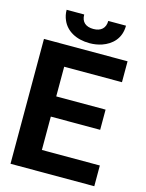

<svg xmlns="http://www.w3.org/2000/svg" viewBox="-131 -977 804 1056"><g transform="rotate(15 270.5 -449.0)"><path d="M35 0H512V-118H182V-308H463V-423H182V-592H511V-711H35ZM114 -898C114 -877 118 -858 126 -840C149 -786 206 -753 283 -753C308 -753 331 -757 352 -764C407 -783 452 -825 452 -898H351C351 -857 326 -834 283 -834C240 -834 214 -855 214 -898Z"/></g></svg>

Font: Asimov Pro
Style: Bd
Weight: 700
Designer: Google
Version: Version 2.000980; 2014